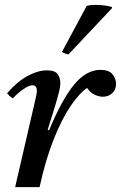

<svg xmlns="http://www.w3.org/2000/svg" viewBox="-20 -766 495 786"><path d="M142 0H42L124 -355Q131 -384 131 -393Q131 -417 113 -417Q99 -417 76.5 -401.5Q54 -386 32 -363Q25 -368 19.5 -373Q14 -378 9 -384Q49 -431 92 -454.5Q135 -478 172 -478Q205 -478 216 -462.5Q227 -447 227 -426Q227 -413 223 -395.5Q219 -378 207 -337L175 -234L181 -233Q233 -358 283 -419Q333 -480 391 -480Q426 -480 440.5 -462Q455 -444 455 -423Q455 -398 439 -384Q423 -370 401 -370Q385 -370 367 -378.5Q349 -387 337 -406Q306 -386 270 -333.5Q234 -281 200.5 -197.5Q167 -114 142 0ZM438 -737 439 -733 260 -543Q258 -543 247.5 -546.5Q237 -550 234 -554L335 -742Q341 -744 351.5 -745Q362 -746 373 -746Q391 -746 409.5 -743.5Q428 -741 438 -737Z"/></svg>

Font: Tiro Tamil
Style: Italic
Weight: 400
Italic angle: -11°
Designer: Tamil: Fernando Mello & Fiona Ross, assisted by Kaja Sojewska. Latin: John Hudson with Paul Hanslow, assisted by Kaja So
Foundry: Tiro Typeworks Ltd.
Version: Version 1.52